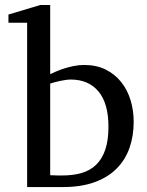

<svg xmlns="http://www.w3.org/2000/svg" viewBox="-20 -757 595 777"><path d="M521 -264.2Q521 -207.5 504.4 -159.4Q487.8 -111.3 452.9 -75.7Q418 -40 363.5 -20Q309.1 0 233.9 0H89.8V-665H14.2V-698.2L143.1 -736.8H183.1V-457Q191.9 -460.9 206.1 -467.3Q220.2 -473.6 238.5 -479.5Q256.8 -485.4 277.8 -489.7Q298.8 -494.1 320.8 -494.1Q370.1 -494.1 407.5 -475.6Q444.8 -457 470.2 -425.3Q495.6 -393.6 508.3 -351.8Q521 -310.1 521 -264.2ZM418.9 -244.1Q418.9 -338.4 378.7 -386.7Q338.4 -435.1 266.1 -435.1Q257.8 -435.1 246.6 -433.6Q235.4 -432.1 223.9 -429.7Q212.4 -427.2 201.4 -424.3Q190.4 -421.4 183.1 -418.9V-47.9Q191.4 -47.4 200.2 -47.4Q207.5 -46.9 215.8 -46.9H231.9Q276.4 -46.9 311 -57.1Q345.7 -67.4 369.6 -90.8Q393.6 -114.3 406.2 -151.9Q418.9 -189.5 418.9 -244.1Z"/></svg>

Font: BabelStone Ogham Lithic
Style: Regular
Weight: 400
Designer: Andrew West
Foundry: BabelStone
Version: Version 1.02 March 14, 2022